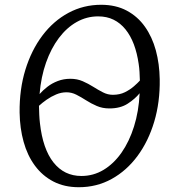

<svg xmlns="http://www.w3.org/2000/svg" viewBox="-20 -773 724 803"><path d="M309.5 10Q249 10 203 -14Q157 -38 125.8 -80.5Q94.5 -123 78.8 -179.8Q63 -236.5 62 -302.5Q61 -399.5 86.2 -481.5Q111.5 -563.5 157.5 -624.5Q203.5 -685.5 266.2 -719.2Q329 -753 403 -753Q464.5 -753 510.2 -728.5Q556 -704 586.2 -661.2Q616.5 -618.5 631.8 -562.2Q647 -506 648 -441.5Q649.5 -346 625 -264Q600.5 -182 555 -120.5Q509.5 -59 447 -24.5Q384.5 10 309.5 10ZM320.5 -37Q370.5 -37 413 -62.5Q455.5 -88 488 -134.2Q520.5 -180.5 540.5 -244Q560.5 -307.5 564 -383Q545 -359.5 514.2 -339.5Q483.5 -319.5 437.5 -319.5Q408.5 -319.5 384.8 -329.8Q361 -340 340 -353.5Q319 -367 299.2 -377Q279.5 -387 258 -387Q236 -387 214.8 -378Q193.5 -369 175 -356Q156.5 -343 143 -330.5Q143.5 -311 144.2 -293Q145 -275 147 -258Q153 -204 167.2 -162.8Q181.5 -121.5 203.8 -93.5Q226 -65.5 255.2 -51.2Q284.5 -37 320.5 -37ZM452 -376.5Q480.5 -376.5 502.2 -387.2Q524 -398 540 -412Q556 -426 565 -436Q564.5 -454.5 563.5 -472Q562.5 -489.5 560 -505.5Q553.5 -551 539.8 -587.5Q526 -624 504.8 -650.2Q483.5 -676.5 455.2 -690.5Q427 -704.5 390.5 -704.5Q342.5 -704.5 300.8 -681Q259 -657.5 226.2 -614Q193.5 -570.5 172.5 -511Q151.5 -451.5 145.5 -379.5Q159.5 -395.5 178.5 -410.2Q197.5 -425 221.8 -434.2Q246 -443.5 274.5 -443.5Q303 -443.5 326.2 -433.2Q349.5 -423 370 -410Q390.5 -397 410.5 -386.8Q430.5 -376.5 452 -376.5Z"/></svg>

Font: Merriweather 24pt Light
Style: Italic
Weight: 300
Italic angle: -7.8°
Version: Version 2.101